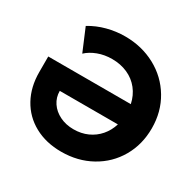

<svg xmlns="http://www.w3.org/2000/svg" viewBox="-160 -895 1078 1070"><g transform="rotate(30 378.5 -360.5)"><path d="M35.2 -315.4V-416H566.4Q555.7 -466.8 525.9 -504.4Q496.1 -542 451.2 -562Q406.2 -582 351.6 -582Q302.7 -582 260.7 -566.2Q218.8 -550.3 191.4 -524.4L130.9 -668Q180.2 -697.8 236.6 -712.6Q293 -727.5 351.6 -727.5Q458.5 -727.5 546.4 -680.2Q634.3 -632.8 684.8 -548.3Q735.4 -463.9 735.4 -357.4Q735.4 -253.4 687.3 -170.2Q639.2 -86.9 554 -39.6Q468.8 7.8 362.3 7.8Q264.2 7.8 189.9 -33Q115.7 -73.7 75.4 -147Q35.2 -220.2 35.2 -315.4ZM359.4 -134.8Q408.7 -134.8 449.2 -153.1Q489.7 -171.4 518.3 -204.6Q546.9 -237.8 560.5 -282.2H186.5Q186.5 -240.2 209 -206.8Q231.4 -173.3 270.8 -154.1Q310.1 -134.8 359.4 -134.8Z"/></g></svg>

Font: Reddit Sans Strawberry ExBold
Style: Regular
Weight: 800
Designer: Stephen Hutchings
Foundry: Reddit
Version: Version 1.013